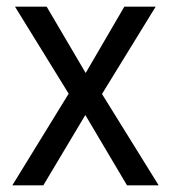

<svg xmlns="http://www.w3.org/2000/svg" viewBox="-20 -622 512 576"><path d="M186 -341 17 -66H110L236 -277L361 -66H456L286 -340L447 -602H353L237 -403L120 -602H25Z"/></svg>

Font: Noto Sans Malayalam UI SemiCondensed
Style: Regular
Weight: 400
Width: 4
Designer: Jelle Bosma - Monotype Design Team
Foundry: Monotype Imaging Inc.
Version: Version 2.104